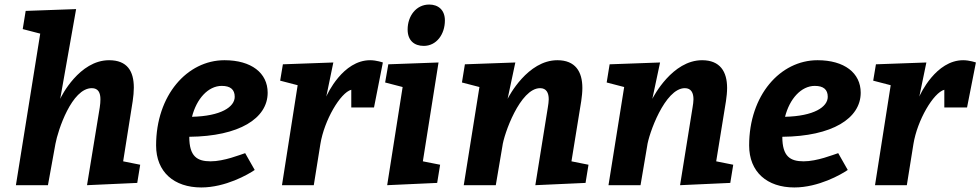

<svg xmlns="http://www.w3.org/2000/svg" viewBox="-20 -815 4315 845"><path d="M93 -767 80 -687 157 -667 50 0H191L224 -182C235 -242 296 -427 384 -427C413 -427 422 -406 422 -378C422 -367 421 -355 419 -342L363 0L584 -10L597 -90L522 -105L564 -370C567 -391 569 -411 569 -429C569 -502 540 -550 460 -550C329 -550 249 -390 245 -380L315 -775Z M1158 -407C1158 -494 1086 -550 968 -550C804 -550 667 -396 667 -175C667 -58 746 10 866 10C972 10 1072 -47 1101 -67L1059 -141C1037 -134 966 -105 907 -105C848 -105 813 -126 813 -213C1033 -215 1158 -294 1158 -407ZM1013 -389C1013 -344 952 -304 825 -301C845 -380 896 -437 956 -437C994 -437 1013 -421 1013 -389Z M1526 -342H1626L1665 -540C1665 -540 1637 -550 1609 -550C1489 -550 1420 -400 1416 -390L1447 -540L1225 -532L1213 -460L1290 -440L1221 0H1361L1390 -181C1407 -286 1478 -407 1526 -420Z M1689 -532 1675 -452 1752 -432 1684 0 1904 -10 1917 -90 1841 -105 1910 -540ZM1774 -685C1774 -637 1803 -613 1845 -613C1901 -613 1938 -664 1938 -725C1938 -771 1909 -795 1869 -795C1811 -795 1774 -744 1774 -685Z M2026 -532 2013 -452 2090 -432 2021 0H2162L2191 -171C2197 -223 2269 -427 2357 -427C2385 -427 2395 -406 2395 -378C2395 -367 2393 -355 2391 -342L2336 0L2557 -10L2570 -90L2495 -105L2538 -370C2541 -390 2543 -410 2543 -428C2543 -500 2512 -550 2433 -550C2302 -550 2219 -390 2214 -380L2248 -540Z M2663 -532 2650 -452 2727 -432 2658 0H2799L2828 -171C2834 -223 2906 -427 2994 -427C3022 -427 3032 -406 3032 -378C3032 -367 3030 -355 3028 -342L2973 0L3194 -10L3207 -90L3132 -105L3175 -370C3178 -390 3180 -410 3180 -428C3180 -500 3149 -550 3070 -550C2939 -550 2856 -390 2851 -380L2885 -540Z M3768 -407C3768 -494 3696 -550 3578 -550C3414 -550 3277 -396 3277 -175C3277 -58 3356 10 3476 10C3582 10 3682 -47 3711 -67L3669 -141C3647 -134 3576 -105 3517 -105C3458 -105 3423 -126 3423 -213C3643 -215 3768 -294 3768 -407ZM3623 -389C3623 -344 3562 -304 3435 -301C3455 -380 3506 -437 3566 -437C3604 -437 3623 -421 3623 -389Z M4136 -342H4236L4275 -540C4275 -540 4247 -550 4219 -550C4099 -550 4030 -400 4026 -390L4057 -540L3835 -532L3823 -460L3900 -440L3831 0H3971L4000 -181C4017 -286 4088 -407 4136 -420Z"/></svg>

Font: Bitter
Style: Bold Italic
Weight: 700
Designer: Sol Matas
Foundry: Sol Matas
Version: Version 1.002